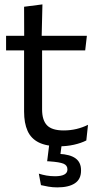

<svg xmlns="http://www.w3.org/2000/svg" viewBox="-20 -640 436 853"><path d="M243.5 10Q187 10 152.5 -7Q118 -24 102.5 -58.5Q87 -93 87 -144.5V-452.5H167V-154Q167 -106 189 -83.2Q211 -60.5 263 -60.5Q292.5 -60.5 319.8 -67Q347 -73.5 371 -85.5L363.5 -16Q340 -4 308.5 3Q277 10 243.5 10ZM7 -416V-481H366L358.5 -416ZM87.5 -473 87 -610 168.5 -620.5 165 -473ZM255.5 -8.5 245.5 67.5 211 43.5Q218 43.5 226.2 43.2Q234.5 43 242.5 43.5Q292 46 316 63.8Q340 81.5 340 116V118.5Q340 156 312.8 174.2Q285.5 192.5 234.5 192.5Q214 192.5 195 189.2Q176 186 162 182.5L152.5 131.5Q168 136.5 186.2 139.8Q204.5 143 224.5 143Q251.5 143 265.5 135.5Q279.5 128 279.5 113.5V112Q279.5 94.5 262 87.2Q244.5 80 201 77Q196.5 76.5 193.8 76.5Q191 76.5 189.5 76.5L200 -8.5Z"/></svg>

Font: Anek Latin Medium
Style: Regular
Weight: 400
Version: Version 1.003